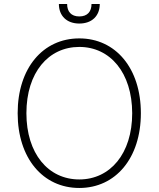

<svg xmlns="http://www.w3.org/2000/svg" viewBox="-20 -929 792 959"><path d="M683.6 -363.6C683.6 -588.4 557.2 -737.2 376.1 -737.2C194.2 -737.2 68.2 -588.4 68.2 -363.6C68.2 -139.2 194.2 9.9 376.1 9.9C557.2 9.9 683.6 -138.8 683.6 -363.6ZM640.3 -363.6C640.3 -161.6 530.2 -32.7 376.1 -32.7C220.5 -32.7 111.9 -162.3 111.9 -363.6C111.9 -566.8 221.9 -694.6 376.1 -694.6C530.2 -694.6 639.9 -565.7 640.3 -363.6ZM437.1 -909.1C437.1 -871.8 417.3 -846.9 376.1 -846.9C334.9 -846.9 315.3 -871.8 315.3 -909.1H274.1C274.1 -850.1 313.2 -811.4 376.1 -811.4C439.6 -811.4 478.3 -850.1 478.3 -909.1Z"/></svg>

Font: Karasuma Gothic
Style: Thin
Weight: 200
Designer: Rasmus Andersson / Ryoko Ishizuka
Foundry: rsms
Version: Version 1.00